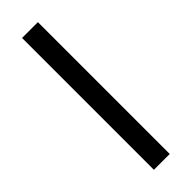

<svg xmlns="http://www.w3.org/2000/svg" viewBox="-252 -751 762 762"><g transform="rotate(-45 128.5 -370.0)"><path d="M173.1 -740V0H84.2V-740Z"/></g></svg>

Font: Pathway Extreme 8pt Thin
Style: Regular
Weight: 100
Designer: Eduardo Rodriguez Tunni
Foundry: Eduardo Rodriguez Tunni
Version: Version 1.000